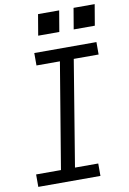

<svg xmlns="http://www.w3.org/2000/svg" viewBox="-101 -1004 713 1065"><g transform="rotate(-10 255.0 -472.0)"><path d="M26 0V-70H166L265 -665H133V-735H483V-665H343L245 -70H376V0ZM371 -826 391 -944H510L490 -826ZM171 -826 191 -944H310L290 -826Z"/></g></svg>

Font: Iosevka SS04
Style: Italic
Weight: 400
Italic angle: -9°
Monospace: yes
Designer: Belleve Invis
Foundry: Belleve Invis
Version: Version 19.0.0; ttfautohint (v1.8.4)